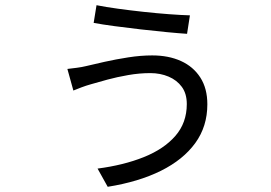

<svg xmlns="http://www.w3.org/2000/svg" viewBox="-20 -657 1040 738"><path d="M698 -257Q698 -297 679 -323Q660 -349 628 -362.5Q596 -376 558 -376Q516 -376 473 -368.5Q430 -361 393 -351Q356 -341 329 -333Q311 -328 292.5 -321Q274 -314 262 -309L239 -392Q256 -394 275.5 -396.5Q295 -399 311 -403Q340 -410 382.5 -419.5Q425 -429 473 -436.5Q521 -444 565 -444Q628 -444 675.5 -422.5Q723 -401 750 -359Q777 -317 777 -256Q777 -171 730.5 -107Q684 -43 598.5 -0.5Q513 42 394 61L355 -9Q455 -22 532.5 -53Q610 -84 654 -134.5Q698 -185 698 -257ZM351 -637Q386 -630 433.5 -623.5Q481 -617 531.5 -611.5Q582 -606 629 -602.5Q676 -599 710 -598L699 -527Q668 -529 621 -533.5Q574 -538 521.5 -544Q469 -550 420.5 -556.5Q372 -563 340 -569Z"/></svg>

Font: Noto Sans KR
Style: Regular
Weight: 400
Designer: Ryoko NISHIZUKA  (kana, bopomofo & ideographs); Paul D. Hunt (Latin, Greek & Cyrillic); Sandoll Communications , Soo-you
Foundry: Adobe
Version: Version 2.004-H2;hotconv 1.0.118;makeotfexe 2.5.65603